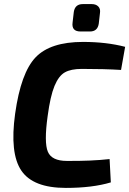

<svg xmlns="http://www.w3.org/2000/svg" viewBox="-20 -907 632 939"><path d="M385 -887H429Q449 -887 460.5 -875.5Q472 -864 469 -844L463 -791Q457 -753 420 -753H374Q329 -753 335 -797L341 -849Q347 -887 385 -887ZM516 -129 522 -15Q432 12 302 12Q142 12 84.5 -72.5Q27 -157 54 -351Q82 -551 154 -626.5Q226 -702 386 -702Q500 -702 592 -678L572 -565Q491 -570 380 -570Q327 -570 297 -553Q267 -536 246.5 -486.5Q226 -437 213 -339Q195 -210 214 -165Q233 -120 307 -120Q426 -119 516 -129Z"/></svg>

Font: Exo 2.0
Style: Bold Italic
Weight: 700
Italic angle: -8°
Designer: Natanael Gama
Version: Version 1.001;PS 001.001;hotconv 1.0.70;makeotf.lib2.5.58329